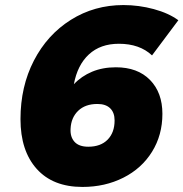

<svg xmlns="http://www.w3.org/2000/svg" viewBox="-20 -730 725 759"><path d="M61 -259Q61 -388 114 -490.5Q167 -593 260 -651.5Q353 -710 468 -710Q529 -710 588 -694Q647 -678 685 -650L581 -511Q532 -557 450 -557Q377 -557 331.5 -515Q286 -473 272 -397Q302 -429 344 -446.5Q386 -464 438 -464Q524 -464 573 -414Q622 -364 622 -280Q622 -196 581 -130Q540 -64 467.5 -27.5Q395 9 306 9Q189 9 125 -62.5Q61 -134 61 -259ZM433 -254Q433 -285 415.5 -302Q398 -319 365 -319Q317 -319 289 -292Q261 -265 259 -221Q257 -189 274.5 -169.5Q292 -150 329 -150Q378 -150 405.5 -178Q433 -206 433 -254Z"/></svg>

Font: TypoPRO Montserrat
Style: Italic
Weight: 800
Italic angle: -11.3°
Designer: Julieta Ulanovsky
Foundry: Julieta Ulanovsky
Version: Version 6.001